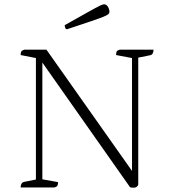

<svg xmlns="http://www.w3.org/2000/svg" viewBox="-20 -872 785 893"><path d="M603 1Q597 1 592.5 0.5Q588 0 585 -1L177 -581V-38L250 -25Q250 -14 247 -8.5Q244 -3 233 0H76Q76 -22 92 -26L147 -37V-602L76 -616Q76 -628 79.5 -633Q83 -638 93 -641H196L594 -77V-602L520 -616Q520 -628 523 -633Q526 -638 537 -641H694Q694 -618 678 -615L623 -604V-15Q623 -9 617 -4Q611 1 603 1ZM292 -736Q286 -736 283.5 -742Q281 -748 281 -755Q354 -796 391.5 -817Q429 -838 443.5 -845Q458 -852 464 -852Q475 -852 482 -840.5Q489 -829 489 -816Q489 -811 484.5 -806.5Q480 -802 462 -794.5Q444 -787 404 -773.5Q364 -760 292 -736Z"/></svg>

Font: Petrona ExtraLight
Style: Regular
Weight: 200
Designer: Ringo R. Seeber
Foundry: Ringo R. Seeber
Version: Version 2.001; ttfautohint (v1.8.3)